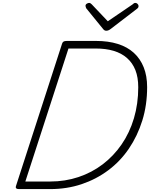

<svg xmlns="http://www.w3.org/2000/svg" viewBox="-20 -1298 1030 1318"><path d="M110 0Q84 0 89 -19L406 -998Q409 -1008 416 -1012.5Q423 -1017 439 -1017H639Q723 -1017 788.5 -996.5Q854 -976 898.5 -935.5Q943 -895 966.5 -836Q990 -777 990 -700Q990 -577 957 -471Q924 -365 865 -278Q806 -191 723 -129Q640 -67 539.5 -33.5Q439 0 325 0ZM154 -52H325Q427 -52 518.5 -82.5Q610 -113 685 -170Q760 -227 815 -307Q870 -387 899.5 -486.5Q929 -586 929 -699Q929 -767 909.5 -816.5Q890 -866 852 -899.5Q814 -933 760 -949Q706 -965 637 -965H450ZM909 -1278Q918 -1278 924.5 -1271Q931 -1264 931 -1257Q931 -1251 929 -1247Q927 -1243 922 -1239L741 -1100Q732 -1093 724.5 -1090Q717 -1087 709 -1087Q702 -1087 696.5 -1090.5Q691 -1094 686 -1101L572 -1241Q570 -1246 568.5 -1250Q567 -1254 567 -1258Q567 -1267 575.5 -1272.5Q584 -1278 592 -1278Q598 -1278 601.5 -1275Q605 -1272 610 -1268L720 -1152L889 -1267Q895 -1273 899.5 -1275.5Q904 -1278 909 -1278Z"/></svg>

Font: Playwrite CO ExtraLight
Style: Regular
Weight: 250
Version: Version 1.002